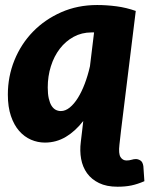

<svg xmlns="http://www.w3.org/2000/svg" viewBox="-20 -546 581 746"><path d="M335.5 -420Q297.5 -420 266.2 -403Q235 -386 212.5 -356.8Q190 -327.5 177.8 -288.8Q165.5 -250 165.5 -206Q165.5 -181 169.5 -163.5Q173.5 -146 180.2 -135.2Q187 -124.5 196.2 -119.5Q205.5 -114.5 216.5 -114.5Q234 -114.5 251 -128.2Q268 -142 282.8 -165.8Q297.5 -189.5 309.5 -221.2Q321.5 -253 329.5 -288.5L345.5 -420ZM541 158Q514.5 169.5 490.8 174.5Q467 179.5 436.5 179.5Q394 179.5 364.8 165.2Q335.5 151 318.2 127Q301 103 295.2 71.5Q289.5 40 294 5L299.5 -41L303.5 -76Q273 -36.5 235.8 -14.2Q198.5 8 154.5 8Q126.5 8 100.5 -3.2Q74.5 -14.5 54.5 -37.2Q34.5 -60 22.5 -95.2Q10.5 -130.5 10.5 -178.5Q10.5 -249 36.2 -312.2Q62 -375.5 108.2 -423Q154.5 -470.5 218 -498.5Q281.5 -526.5 357.5 -526.5Q394.5 -526.5 432.5 -521.5Q470.5 -516.5 507.5 -503.5L450.5 -41L444 16.5Q440 51 448.2 64.2Q456.5 77.5 471.5 77.5Q482 77.5 491 74.8Q500 72 508 72Q516.5 72 525.5 77.5Q534.5 83 537 99.5Z"/></svg>

Font: Lato ExtraBold
Style: Italic
Weight: 800
Italic angle: -7°
Designer: Lukasz Dziedzic with Adam Twardoch and Botio Nikoltchev
Foundry: tyPoland Lukasz Dziedzic
Version: Version 2.015; 2015-08-06; http://www.latofonts.com/